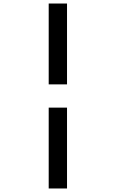

<svg xmlns="http://www.w3.org/2000/svg" viewBox="-20 -845 656 1090"><path d="M256.5 -366V-825H360.5V-366ZM256.5 225V-234H360.5V225Z"/></svg>

Font: Overpass Mono SemiBold
Style: Regular
Weight: 600
Monospace: yes
Designer: Delve Withrington, Dave Bailey
Foundry: Delve Fonts LLC
Version: Version 4.000